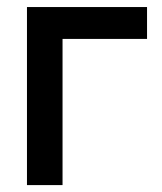

<svg xmlns="http://www.w3.org/2000/svg" viewBox="-20 -536 469 556"><path d="M405.8 -423.3V-515.6H58.1V0H161.1V-423.3Z"/></svg>

Font: Inteeer Medium
Style: Regular
Weight: 500
Designer: Rasmus Andersson
Foundry: rsms
Version: Version 4.001;Glyphs 3.4 (3402)